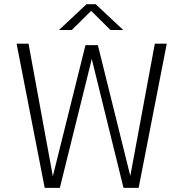

<svg xmlns="http://www.w3.org/2000/svg" viewBox="-20 -912 890 932"><path d="M197 0 60.5 -700H118.5L236.5 -56.5L395 -693H455L612.5 -58L731.5 -700H789.5L653 0H579.5L426.5 -621.5L425.5 -628.5L424.5 -621.5L270.5 0ZM266.5 -766.5 400 -891.5H444.5L578 -766.5H516L422.5 -859.5L328.5 -766.5Z"/></svg>

Font: Trispace ExtraLight
Style: Regular
Weight: 200
Designer: Tyler Finck
Foundry: Etcetera Type Company
Version: Version 1.210; ttfautohint (v1.8.3)